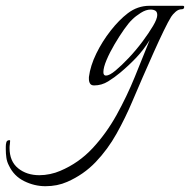

<svg xmlns="http://www.w3.org/2000/svg" viewBox="-302 -293 656 663"><path d="M-145 350Q-183 350 -218.5 332.5Q-254 315 -271 279Q-278 266 -280 251.5Q-282 237 -282 223V213Q-282 205 -280 198Q-278 191 -269 191Q-267 191 -267 193Q-267 199 -268 205Q-269 211 -269 218Q-269 264 -239.5 288Q-210 312 -166 312Q-148 312 -129 308Q-110 304 -94 297Q-30 270 17.5 219Q65 168 100.5 104Q136 40 163.5 -27.5Q191 -95 215 -155Q194 -121 169 -94.5Q144 -68 113 -42Q94 -26 71.5 -12Q49 2 23 2Q13 2 9 -4.5Q5 -11 5 -20V-27Q10 -66 30.5 -108Q51 -150 80 -187Q109 -224 139 -247Q173 -273 214 -273H329Q334 -273 334 -269Q334 -261 325 -261Q314 -261 304 -252Q294 -243 289 -235Q279 -219 263 -186Q247 -153 228 -110.5Q209 -68 190 -24.5Q171 19 155 57Q131 114 100.5 168.5Q70 223 28.5 266.5Q-13 310 -70 335Q-104 350 -145 350ZM64 -32Q76 -32 97 -49.5Q118 -67 143 -93.5Q168 -120 190 -149.5Q212 -179 226.5 -203.5Q241 -228 241 -241Q241 -252 234.5 -256Q228 -260 218 -260Q202 -260 184 -248.5Q166 -237 155 -226Q143 -215 126.5 -191.5Q110 -168 93.5 -140Q77 -112 66 -86Q55 -60 55 -44Q55 -32 64 -32Z"/></svg>

Font: Italianno
Style: Regular
Weight: 400
Designer: Robert E. Leuschke
Foundry: Robert E. Leuschke
Version: Version 1.100; ttfautohint (v1.8.3)